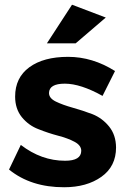

<svg xmlns="http://www.w3.org/2000/svg" viewBox="-20 -785 539 811"><path d="M178.2 -602.1 284.2 -765.1 426.8 -710.9 299.8 -602.1ZM254.9 -106Q322.8 -106 323.2 -147.9Q323.2 -170.9 294.9 -186Q266.6 -201.2 225.1 -211.9Q184.1 -222.7 142.6 -239.3Q101.1 -254.9 72.3 -290Q43.9 -325.2 43.9 -377Q43.9 -457 104 -501Q164.1 -544.9 267.6 -544.9Q371.1 -544.9 465.8 -484.9L413.1 -379.9Q320.3 -431.6 253.9 -431.6Q187.5 -431.6 187 -392.1Q187 -370.1 215.8 -356Q245.1 -341.8 287.1 -330.1Q329.1 -318.4 370.6 -302.7Q412.1 -286.1 440.9 -250.5Q469.7 -214.8 470.2 -162.1Q470.2 -82 408.2 -38.1Q346.2 5.9 251 5.9Q110.8 6.3 18.1 -68.8L67.9 -172.9Q154.8 -106 254.9 -106Z"/></svg>

Font: TruenoSBd
Style: Demi
Weight: 600
Designer: Julieta Ulanovsky
Foundry: Julieta Ulanovsky
Version: Version 3.001b